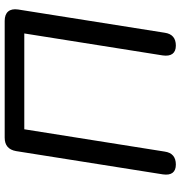

<svg xmlns="http://www.w3.org/2000/svg" viewBox="4 -748 752 799"><g transform="rotate(-90 379.5 -349.0)"><path d="M52.9 -46.9 149.7 -657.6Q158.1 -705 205.5 -705H691.6Q718.4 -705 730.7 -690.5Q742.9 -676 739 -649.2L642.2 -38.6Q635.4 7.3 588.7 7.3Q565 7.3 554.5 -6.8Q544.1 -20.8 547.9 -47.6L639.3 -623.4H240.5L147.7 -39.2Q141 7.3 93.7 7.3Q69.9 7.3 59.4 -6.5Q49 -20.2 52.9 -46.9Z"/></g></svg>

Font: SN Pro Thin
Style: Italic
Weight: 200
Italic angle: -9°
Designer: Tobias Whetton
Foundry: Supernotes
Version: Version 1.003;Glyphs 3.3 (3324)